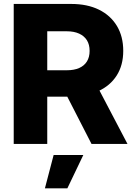

<svg xmlns="http://www.w3.org/2000/svg" viewBox="-20 -748 700 998"><path d="M51.3 0V-727.5H350.1Q433.6 -727.5 494.1 -697.8Q554.7 -668 587.6 -613.3Q620.6 -558.6 620.6 -483.4Q620.6 -409.2 586.7 -355.7Q552.7 -302.2 490.2 -273.9Q427.7 -245.6 342.8 -245.6H156.2V-382.8H327.1Q365.2 -382.8 391.6 -394.5Q418 -406.2 431.9 -428.7Q445.8 -451.2 445.8 -483.4Q445.8 -516.1 431.9 -538.6Q418 -561 391.4 -573.2Q364.7 -585.4 327.1 -585.4H225.6V0ZM455.6 0 286.1 -330.6H469.2L642.6 0ZM213.4 231 258.8 57.6H413.1L330.1 231Z"/></svg>

Font: Inter 24pt ExtraBold
Style: Regular
Weight: 800
Designer: Rasmus Andersson
Foundry: rsms
Version: Version 4.001;git-66647c0bb